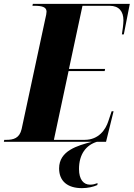

<svg xmlns="http://www.w3.org/2000/svg" viewBox="-62 -734 692 994"><path d="M-42 0H414C339 20 244 46 244 138C244 204 288 240 362 240C391 240 420 234 442 224L443 214C429 219 420 222 404 222C371 222 347 196 347 141C347 64 384 17 440 0H487L526 -158H516L499 -107C485 -63 449 -10 376 -10H217L293 -366H480L482 -377H295L365 -704H506C554 -704 577 -675 577 -629C577 -609 572 -573 569 -556H579L610 -714H108L106 -704H117C154 -704 179 -698 179 -674C179 -665 176 -651 173 -639L50 -66C39 -18 7 -10 -29 -10H-40Z"/></svg>

Font: Noto Serif Display Condensed Black
Style: Italic
Weight: 900
Width: 3
Italic angle: -12°
Designer: Monotype Design Team
Foundry: Monotype Imaging Inc.
Version: Version 2.009